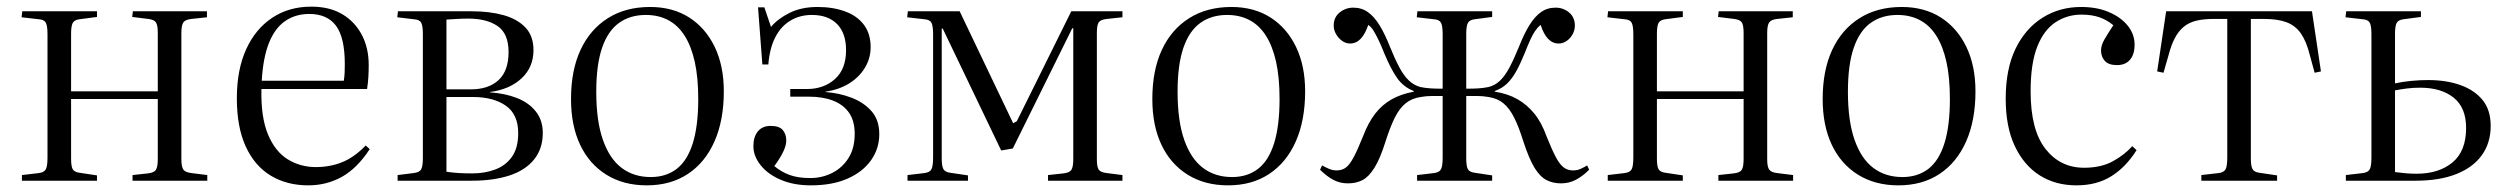

<svg xmlns="http://www.w3.org/2000/svg" viewBox="-20 -544 7549 578"><path d="M46 0V-17L97 -23Q113 -25 118 -34.5Q123 -44 123 -70V-441Q123 -466 118 -475.5Q113 -485 97 -486L45 -492L47 -510H272V-493L219 -486Q204 -484 199 -475Q194 -466 194 -442V-269H455V-445Q455 -468 449.5 -476.5Q444 -485 426 -487L378 -493L380 -510H603V-492L556 -487Q538 -485 532 -476.5Q526 -468 526 -445V-64Q526 -42 532 -33.5Q538 -25 556 -23L604 -17V0H379V-17L425 -22Q444 -24 449.5 -33Q455 -42 455 -65V-246H194V-67Q194 -43 199 -34.5Q204 -26 219 -24L272 -16V0Z M908 14Q844 14 795.5 -15Q747 -44 720 -102.5Q693 -161 693 -248Q693 -334 721 -395.5Q749 -457 799.5 -490.5Q850 -524 917 -524Q972 -524 1010 -501.5Q1048 -479 1069 -439.5Q1090 -400 1090 -348Q1090 -331 1089 -313Q1088 -295 1085 -276H767Q765 -192 786.5 -140Q808 -88 846 -64.5Q884 -41 931 -41Q973 -41 1009.5 -55.5Q1046 -70 1081 -106L1093 -95Q1055 -37 1009 -11.5Q963 14 908 14ZM768 -301H1015Q1017 -313 1017.5 -325.5Q1018 -338 1018 -351Q1018 -431 991.5 -466.5Q965 -502 911 -502Q870 -502 839 -481Q808 -460 790 -415.5Q772 -371 768 -301Z M1177 0V-17L1225 -23Q1243 -25 1248 -34.5Q1253 -44 1253 -68V-442Q1253 -466 1248 -475.5Q1243 -485 1226 -486L1176 -492L1178 -510H1401Q1454 -510 1495.5 -498.5Q1537 -487 1561.5 -461.5Q1586 -436 1586 -393Q1586 -342 1550.5 -308.5Q1515 -275 1455 -267V-266Q1500 -263 1536 -249Q1572 -235 1593 -208.5Q1614 -182 1614 -144Q1614 -96 1587.5 -63.5Q1561 -31 1513 -15.5Q1465 0 1401 0ZM1402 -22Q1440 -22 1471.5 -34Q1503 -46 1521.5 -72.5Q1540 -99 1540 -143Q1540 -200 1502.5 -226Q1465 -252 1404 -252H1324V-27Q1344 -24 1362.5 -23Q1381 -22 1402 -22ZM1324 -275H1397Q1451 -275 1481 -303Q1511 -331 1511 -387Q1511 -443 1478 -465.5Q1445 -488 1390 -488Q1372 -488 1355 -487Q1338 -486 1324 -485Z M1927 14Q1857 14 1805.5 -18Q1754 -50 1726.5 -108Q1699 -166 1699 -246Q1699 -332 1727.5 -393.5Q1756 -455 1809.5 -489Q1863 -523 1937 -523Q2005 -523 2054.5 -491.5Q2104 -460 2131.5 -403Q2159 -346 2159 -269Q2159 -182 2131 -118.5Q2103 -55 2051 -20.5Q1999 14 1927 14ZM1939 -11Q1985 -11 2017 -35.5Q2049 -60 2065.5 -112.5Q2082 -165 2082 -246Q2082 -311 2071.5 -358Q2061 -405 2041 -436.5Q2021 -468 1991.5 -483.5Q1962 -499 1924 -499Q1877 -499 1843.5 -475Q1810 -451 1792.5 -400Q1775 -349 1775 -268Q1775 -180 1795 -123Q1815 -66 1851.5 -38.5Q1888 -11 1939 -11Z M2421 14Q2370 14 2331 -2.5Q2292 -19 2270 -46.5Q2248 -74 2248 -104Q2248 -132 2261.5 -148.5Q2275 -165 2300 -165Q2326 -165 2336.5 -152.5Q2347 -140 2347 -121Q2347 -106 2337.5 -86.5Q2328 -67 2311 -44Q2331 -27 2356.5 -17.5Q2382 -8 2419 -8Q2455 -8 2485.5 -23.5Q2516 -39 2534.5 -68.5Q2553 -98 2553 -141Q2553 -180 2536 -204.5Q2519 -229 2488 -241Q2457 -253 2415 -253H2359V-276H2409Q2460 -276 2493.5 -306Q2527 -336 2527 -393Q2527 -444 2500 -471.5Q2473 -499 2424 -499Q2388 -499 2359.5 -482Q2331 -465 2314 -432Q2297 -399 2293 -350H2275L2262 -522H2281L2301 -463Q2322 -488 2357.5 -505.5Q2393 -523 2441 -523Q2488 -523 2524.5 -509.5Q2561 -496 2581 -469Q2601 -442 2601 -402Q2601 -369 2584 -340.5Q2567 -312 2536.5 -293Q2506 -274 2465 -268V-267Q2506 -264 2543 -250Q2580 -236 2603.5 -209.5Q2627 -183 2627 -140Q2627 -97 2602.5 -62Q2578 -27 2532 -6.5Q2486 14 2421 14Z M2712 0V-17L2763 -23Q2779 -25 2784 -34.5Q2789 -44 2789 -70V-441Q2789 -466 2784 -475.5Q2779 -485 2763 -486L2711 -492L2713 -510H2869L3030 -173L3041 -179L3205 -510H3359V-492L3312 -487Q3293 -485 3287.5 -476.5Q3282 -468 3282 -445V-64Q3282 -42 3287.5 -33.5Q3293 -25 3312 -23L3359 -17V0H3135V-17L3181 -22Q3200 -24 3205.5 -33Q3211 -42 3211 -65V-459H3208L3029 -97L2994 -91L2818 -458H2815V-67Q2815 -44 2820 -35Q2825 -26 2840 -24L2894 -16V0Z M3677 14Q3607 14 3555.5 -18Q3504 -50 3476.5 -108Q3449 -166 3449 -246Q3449 -332 3477.5 -393.5Q3506 -455 3559.5 -489Q3613 -523 3687 -523Q3755 -523 3804.5 -491.5Q3854 -460 3881.5 -403Q3909 -346 3909 -269Q3909 -182 3881 -118.5Q3853 -55 3801 -20.5Q3749 14 3677 14ZM3689 -11Q3735 -11 3767 -35.5Q3799 -60 3815.5 -112.5Q3832 -165 3832 -246Q3832 -311 3821.5 -358Q3811 -405 3791 -436.5Q3771 -468 3741.5 -483.5Q3712 -499 3674 -499Q3627 -499 3593.5 -475Q3560 -451 3542.5 -400Q3525 -349 3525 -268Q3525 -180 3545 -123Q3565 -66 3601.5 -38.5Q3638 -11 3689 -11Z M4038 8Q4013 8 3993 -3Q3973 -14 3954 -33L3960 -46Q3971 -40 3981.5 -35.5Q3992 -31 4004 -31Q4020 -31 4031.5 -39.5Q4043 -48 4055 -70.5Q4067 -93 4083 -133Q4099 -175 4120 -202Q4141 -229 4169.5 -245Q4198 -261 4236 -268V-270Q4205 -282 4186 -309Q4167 -336 4147 -384Q4138 -407 4130 -423.5Q4122 -440 4115 -451.5Q4108 -463 4099 -469Q4090 -442 4076.5 -427.5Q4063 -413 4044 -413Q4032 -413 4021 -420.5Q4010 -428 4002.5 -440.5Q3995 -453 3995 -467Q3995 -492 4013 -506.5Q4031 -521 4054 -521Q4079 -521 4098 -507.5Q4117 -494 4133 -468Q4149 -442 4164 -404Q4179 -367 4192.5 -341.5Q4206 -316 4221.5 -301.5Q4237 -287 4256 -282Q4271 -279 4286 -278Q4301 -277 4323 -277V-441Q4323 -466 4318 -475.5Q4313 -485 4297 -486L4245 -492L4247 -510H4472V-493L4419 -486Q4404 -484 4399 -475Q4394 -466 4394 -442V-277Q4416 -277 4431 -278Q4446 -279 4461 -282Q4481 -287 4496 -301.5Q4511 -316 4524.5 -341.5Q4538 -367 4553 -404Q4568 -442 4584 -468Q4600 -494 4619 -507.5Q4638 -521 4663 -521Q4686 -521 4703.5 -506.5Q4721 -492 4721 -467Q4721 -453 4714 -440.5Q4707 -428 4696 -420.5Q4685 -413 4672 -413Q4654 -413 4640.5 -427Q4627 -441 4618 -469Q4609 -462 4601.5 -451Q4594 -440 4586.5 -423.5Q4579 -407 4570 -384Q4557 -352 4544.5 -329.5Q4532 -307 4517 -292.5Q4502 -278 4480 -270V-268Q4519 -262 4548 -245.5Q4577 -229 4599 -202Q4621 -175 4636 -133Q4652 -93 4664 -70.5Q4676 -48 4688 -39.5Q4700 -31 4715 -31Q4728 -31 4738 -35.5Q4748 -40 4758 -46L4764 -33Q4745 -14 4724.5 -3Q4704 8 4679 8Q4655 8 4635.5 -2Q4616 -12 4599.5 -39Q4583 -66 4566 -118Q4552 -163 4538 -190.5Q4524 -218 4506 -233Q4488 -248 4461 -252Q4444 -255 4428 -255Q4412 -255 4394 -255V-67Q4394 -43 4399 -34.5Q4404 -26 4419 -24L4472 -16V0H4246V-17L4297 -23Q4313 -25 4318 -34.5Q4323 -44 4323 -70V-255Q4307 -255 4290.5 -255Q4274 -255 4257 -252Q4230 -248 4211.5 -233Q4193 -218 4179 -190Q4165 -162 4151 -118Q4135 -67 4118 -39.5Q4101 -12 4082 -2Q4063 8 4038 8Z M4820 0V-17L4871 -23Q4887 -25 4892 -34.5Q4897 -44 4897 -70V-441Q4897 -466 4892 -475.5Q4887 -485 4871 -486L4819 -492L4821 -510H5046V-493L4993 -486Q4978 -484 4973 -475Q4968 -466 4968 -442V-269H5229V-445Q5229 -468 5223.5 -476.5Q5218 -485 5200 -487L5152 -493L5154 -510H5377V-492L5330 -487Q5312 -485 5306 -476.5Q5300 -468 5300 -445V-64Q5300 -42 5306 -33.5Q5312 -25 5330 -23L5378 -17V0H5153V-17L5199 -22Q5218 -24 5223.5 -33Q5229 -42 5229 -65V-246H4968V-67Q4968 -43 4973 -34.5Q4978 -26 4993 -24L5046 -16V0Z M5695 14Q5625 14 5573.5 -18Q5522 -50 5494.5 -108Q5467 -166 5467 -246Q5467 -332 5495.5 -393.5Q5524 -455 5577.5 -489Q5631 -523 5705 -523Q5773 -523 5822.5 -491.5Q5872 -460 5899.5 -403Q5927 -346 5927 -269Q5927 -182 5899 -118.5Q5871 -55 5819 -20.5Q5767 14 5695 14ZM5707 -11Q5753 -11 5785 -35.5Q5817 -60 5833.5 -112.5Q5850 -165 5850 -246Q5850 -311 5839.5 -358Q5829 -405 5809 -436.5Q5789 -468 5759.5 -483.5Q5730 -499 5692 -499Q5645 -499 5611.5 -475Q5578 -451 5560.5 -400Q5543 -349 5543 -268Q5543 -180 5563 -123Q5583 -66 5619.5 -38.5Q5656 -11 5707 -11Z M6231 14Q6168 14 6120.5 -16Q6073 -46 6045.5 -104Q6018 -162 6018 -247Q6018 -336 6047.5 -397Q6077 -458 6128.5 -490.5Q6180 -523 6245 -523Q6293 -523 6329 -507.5Q6365 -492 6385.5 -466.5Q6406 -441 6406 -410Q6406 -389 6399.5 -375.5Q6393 -362 6381.5 -355Q6370 -348 6353 -348Q6328 -348 6316.5 -360.5Q6305 -373 6305 -392Q6305 -407 6314.5 -424Q6324 -441 6342 -468Q6323 -484 6300 -492Q6277 -500 6246 -500Q6203 -500 6168 -477Q6133 -454 6113 -403.5Q6093 -353 6093 -269Q6093 -153 6137.5 -96Q6182 -39 6254 -39Q6305 -39 6340.5 -58.5Q6376 -78 6399 -104L6412 -92Q6380 -41 6336 -13.5Q6292 14 6231 14Z M6607 0V-17L6659 -23Q6675 -25 6680 -34.5Q6685 -44 6685 -70V-487H6644Q6613 -487 6591 -481.5Q6569 -476 6553.5 -463Q6538 -450 6527 -429Q6516 -408 6508 -377L6493 -325L6474 -329L6501 -510H6940L6967 -329L6948 -325L6933 -380Q6923 -420 6906.5 -443.5Q6890 -467 6863.5 -477Q6837 -487 6796 -487H6756V-67Q6756 -44 6761 -35Q6766 -26 6781 -24L6835 -16V0Z M7042 0V-17L7093 -23Q7109 -25 7114 -34.5Q7119 -44 7119 -70V-441Q7119 -466 7114 -475.5Q7109 -485 7093 -486L7041 -492L7043 -510H7268V-493L7215 -486Q7200 -484 7195 -475Q7190 -466 7190 -442V-293Q7213 -298 7238.5 -300.5Q7264 -303 7290 -303Q7344 -303 7386.5 -288Q7429 -273 7453.5 -243Q7478 -213 7478 -165Q7478 -114 7451.5 -77Q7425 -40 7374.5 -20Q7324 0 7252 0ZM7255 -21Q7322 -21 7363 -55Q7404 -89 7404 -159Q7404 -220 7366.5 -250Q7329 -280 7266 -280Q7243 -280 7224.5 -277.5Q7206 -275 7190 -272V-26Q7205 -24 7221 -22.5Q7237 -21 7255 -21Z"/></svg>

Font: Literata 60pt Light
Style: Regular
Weight: 300
Designer: Latin by Veronika Burian and Jose Scaglione. Greek by Irene Vlachou. Cyrillic by Vera Evstafieva.
Foundry: TypeTogether
Version: Version 3.103;gftools[0.9.29]